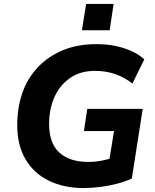

<svg xmlns="http://www.w3.org/2000/svg" viewBox="-20 -939 782 970"><path d="M402 11Q304 11 228 -25.5Q152 -62 109.5 -133.5Q67 -205 67 -307Q67 -395 93 -469.5Q119 -544 171 -599Q223 -654 297 -685Q371 -716 468 -716Q522 -716 567.5 -706Q613 -696 649.5 -678.5Q686 -661 709 -639L649 -517Q608 -549 561 -565Q514 -581 460 -581Q386 -581 334 -545Q282 -509 255 -448.5Q228 -388 228 -314Q228 -215 280 -168Q332 -121 425 -121Q460 -121 494 -127.5Q528 -134 562 -145L525 -85L556 -277H404L421 -389H701L646 -37Q611 -21 570 -10.5Q529 0 486.5 5.5Q444 11 402 11ZM394 -786 415 -919H554L534 -786Z"/></svg>

Font: Nunito Sans 12pt ExtraLight 12pt ExtraBold
Style: Italic
Weight: 800
Italic angle: -9°
Version: Version 3.101;gftools[0.9.27]